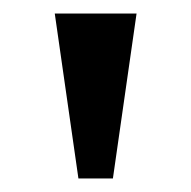

<svg xmlns="http://www.w3.org/2000/svg" viewBox="-20 -819 283 284"><path d="M61 -799H182L147 -555H96Z"/></svg>

Font: Noto Serif Sinhala SemiCondensed Medium
Style: Regular
Weight: 500
Width: 4
Designer: Jelle Bosma - Monotype Design Team
Foundry: Monotype Imaging Inc.
Version: Version 2.007; ttfautohint (v1.8.4.7-5d5b)